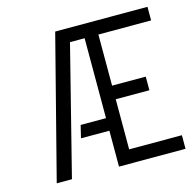

<svg xmlns="http://www.w3.org/2000/svg" viewBox="-101 -789 912 893"><g transform="rotate(-15 355.0 -342.0)"><path d="M64.5 0 240.2 -683.6H684.6V-618.2H430.7V-372.1H592.8V-306.6H430.7V-65.4H684.6V0H364.3V-172.9H227.5L242.2 -233.4H364.3V-618.2H293.9L137.7 0Z"/></g></svg>

Font: Post No Bills Colombo
Style: Medium
Weight: 600
Designer: Kosala Senevirathne, Siva Puranthara, Lasantha Premarathna, Tharique Azeez
Foundry: Mooniak
Version: Version 1.220 ; ttfautohint (v1.5)